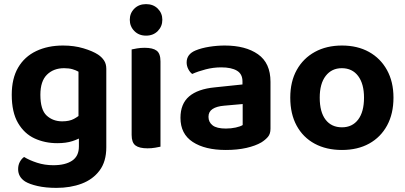

<svg xmlns="http://www.w3.org/2000/svg" viewBox="-20 -713 1967 932"><path d="M258 -18Q198 -18 148 -41Q98 -64 67.5 -116Q37 -168 37 -253Q37 -332 68 -385Q99 -438 155.5 -465Q212 -492 286 -492Q340 -492 385 -478.5Q430 -465 456 -448Q474 -436 485 -419.5Q496 -403 496 -379V-66H361V-365Q349 -372 332 -377Q315 -382 291 -382Q240 -382 208 -350.5Q176 -319 176 -253Q176 -180 206.5 -152Q237 -124 282 -124Q317 -124 339 -136Q361 -148 377 -163L382 -51Q362 -38 331.5 -28Q301 -18 258 -18ZM363 -2V-97H496V2Q496 71 463.5 114.5Q431 158 376.5 178.5Q322 199 254 199Q202 199 162.5 190Q123 181 102 168Q68 146 68 108Q68 88 76.5 72.5Q85 57 97 49Q123 65 160 77Q197 89 239 89Q297 89 330 67Q363 45 363 -2Z M610 -617Q610 -649 632 -671Q654 -693 689 -693Q724 -693 746 -671Q768 -649 768 -617Q768 -585 746 -562.5Q724 -540 689 -540Q654 -540 632 -562.5Q610 -585 610 -617ZM619 -264H759V-1Q750 1 733 4Q716 7 696 7Q656 7 637.5 -7Q619 -21 619 -58ZM759 -192H619V-473Q628 -475 645 -478Q662 -481 682 -481Q722 -481 740.5 -467Q759 -453 759 -415Z M1076 -89Q1102 -89 1124.5 -94Q1147 -99 1158 -106V-208L1068 -200Q1032 -197 1012 -184Q992 -171 992 -146Q992 -120 1012 -104.5Q1032 -89 1076 -89ZM1071 -492Q1172 -492 1232.5 -449.5Q1293 -407 1293 -316V-88Q1293 -63 1280.5 -48.5Q1268 -34 1249 -22Q1220 -5 1176 5Q1132 15 1076 15Q975 15 915.5 -24Q856 -63 856 -141Q856 -209 898 -245Q940 -281 1023 -289L1157 -303V-318Q1157 -354 1130 -370Q1103 -386 1054 -386Q1016 -386 979 -376.5Q942 -367 913 -354Q902 -362 894 -377.5Q886 -393 886 -410Q886 -450 929 -468Q958 -480 996 -486Q1034 -492 1071 -492Z M1890 -239Q1890 -161 1859 -104Q1828 -47 1772 -16Q1716 15 1640 15Q1564 15 1507.5 -15.5Q1451 -46 1420 -103Q1389 -160 1389 -239Q1389 -317 1420.5 -373.5Q1452 -430 1508.5 -461Q1565 -492 1640 -492Q1715 -492 1771 -461Q1827 -430 1858.5 -373Q1890 -316 1890 -239ZM1639 -382Q1590 -382 1561 -344.5Q1532 -307 1532 -239Q1532 -169 1560.5 -132Q1589 -95 1640 -95Q1690 -95 1718.5 -132.5Q1747 -170 1747 -239Q1747 -306 1718.5 -344Q1690 -382 1639 -382Z"/></svg>

Font: BalooTamma2Bold
Style: Bold
Weight: 700
Designer: Divya Kowshik, Shuchita Grover and Ek Type
Foundry: Ek Type
Version: Version 1.700